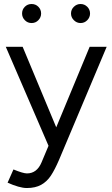

<svg xmlns="http://www.w3.org/2000/svg" viewBox="-20 -736 566 968"><path d="M18.3 185 47.8 118.3Q96.7 138.3 115.7 138.3Q166.2 138.3 189.5 82.5L247 -54.2L432 -500H517.8L277.8 69.7Q256.3 119.5 236.7 149.3Q217 179.2 187.8 195.6Q158.5 212 115.2 212Q96.3 212 71.4 204.8Q46.5 197.7 18.3 185ZM9.2 -500H94.2L279.8 -55L304.2 0H225ZM338 -667.8Q338 -687.8 352.4 -701.8Q366.8 -715.8 386 -715.8Q406 -715.8 420 -701.8Q434 -687.8 434 -667.8Q434 -648.6 420 -634.2Q406 -619.8 386 -619.8Q366.8 -619.8 352.4 -634.2Q338 -648.6 338 -667.8ZM91.3 -667.8Q91.3 -688 105.2 -701.9Q119.2 -715.8 139.3 -715.8Q159.5 -715.8 173.4 -701.9Q187.3 -688 187.3 -667.8Q187.3 -648.5 173.4 -634.2Q159.5 -619.8 139.3 -619.8Q119.2 -619.8 105.2 -634.2Q91.3 -648.5 91.3 -667.8Z"/></svg>

Font: Oak Sans Light
Style: Regular
Weight: 400
Designer: Erik Kennedy, Walven
Foundry: Erik Kennedy, Walven
Version: Version 1.100;Glyphs 3.1.2 (3151)